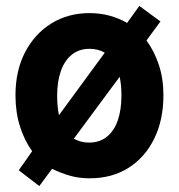

<svg xmlns="http://www.w3.org/2000/svg" viewBox="-20 -582 600 645"><path d="M112 43 43 -10 88 -74Q62 -110 47 -157.5Q32 -205 32 -262Q32 -345 64.5 -407Q97 -469 153 -503.5Q209 -538 281 -538Q316 -538 347.5 -529.5Q379 -521 407 -505L448 -562L519 -510L472 -446Q498 -411 513.5 -364.5Q529 -318 529 -262Q529 -179 498 -116Q467 -53 411.5 -18Q356 17 281 17Q245 17 214 8Q183 -1 155 -15ZM279 -103Q315 -103 339.5 -123Q364 -143 376 -178.5Q388 -214 388 -261Q388 -278 386.5 -294Q385 -310 382 -324L228 -116Q239 -110 251.5 -106.5Q264 -103 279 -103ZM178 -195 332 -405Q322 -411 309 -414.5Q296 -418 281 -418Q246 -418 221.5 -398.5Q197 -379 184.5 -343.5Q172 -308 172 -261Q172 -243 173.5 -226.5Q175 -210 178 -195Z"/></svg>

Font: Ubuntu Sans Mono
Style: Regular
Weight: 400
Monospace: yes
Designer: Dalton Maag Ltd
Foundry: Dalton Maag Ltd
Version: Version 1.006